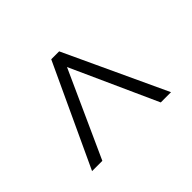

<svg xmlns="http://www.w3.org/2000/svg" viewBox="-102 -602 744 744"><g transform="rotate(45 269.5 -230.5)"><path d="M465.3 -13.9 46.9 -208.5V-251.9L465.3 -446.5V-390.3L82.7 -217.5V-243.4L465.3 -70.2Z"/></g></svg>

Font: Ysabeau
Style: Bold Italic
Weight: 700
Italic angle: -12°
Designer: Christian Thalmann (Catharsis Fonts)
Version: Version 2.002